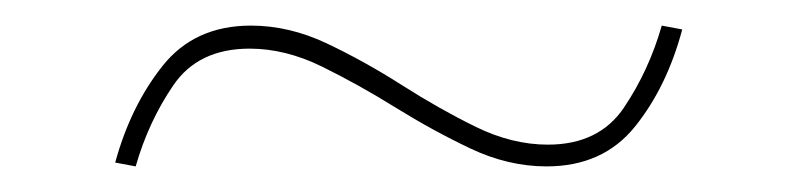

<svg xmlns="http://www.w3.org/2000/svg" viewBox="-20 -394 620 150"><path d="M407 -264Q377 -264 347.5 -278Q318 -292 289 -310Q260 -328 231.5 -342Q203 -356 175 -356Q135 -356 115.5 -327.5Q96 -299 86 -264L70 -267Q82 -311 107 -342.5Q132 -374 176 -374Q206 -374 235.5 -360Q265 -346 294 -327.5Q323 -309 351.5 -295Q380 -281 408 -281Q448 -281 467.5 -310Q487 -339 497 -374L513 -371Q501 -326 476 -295Q451 -264 407 -264Z"/></svg>

Font: Murecho Thin
Style: Regular
Weight: 100
Designer: Neil Summerour
Foundry: Positype
Version: Version 1.010